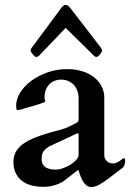

<svg xmlns="http://www.w3.org/2000/svg" viewBox="-20 -739 537 774"><path d="M237.8 -9.8Q221.7 1.5 199.7 7.8Q177.7 14.2 155.8 14.2Q96.2 14.2 65.2 -12.7Q34.2 -39.6 34.2 -85.4Q34.2 -111.8 46.1 -130.9Q58.1 -149.9 81.5 -164.6Q105 -179.2 139.4 -191.2Q173.8 -203.1 219.2 -214.8Q243.7 -221.2 258.5 -228.5Q273.4 -235.8 286.1 -242.7Q294.4 -247.1 295.7 -250.5Q296.9 -253.9 296.9 -256.8V-341.8Q296.9 -357.9 292.2 -371.8Q287.6 -385.7 278.3 -396Q269 -406.2 255.9 -412.1Q242.7 -418 226.1 -418Q211.9 -418 199.7 -413.1Q187.5 -408.2 178.7 -398.9Q169.9 -389.6 164.8 -377Q159.7 -364.3 159.7 -348.1Q159.7 -346.7 159.9 -343.8Q160.2 -340.8 160.6 -337.6Q161.1 -334.5 161.6 -332Q162.1 -329.6 162.1 -329.1Q161.6 -328.1 154.1 -325.2Q146.5 -322.3 135.5 -318.6Q124.5 -314.9 111.3 -311.3Q98.1 -307.6 86.2 -304.2Q74.2 -300.8 65.2 -298.1Q56.2 -295.4 52.7 -294.9Q47.4 -294.9 46.1 -300.5Q44.9 -306.2 44.9 -311.5Q44.9 -339.8 62 -366.7Q79.1 -393.6 107.7 -414.3Q136.2 -435.1 173.3 -447.8Q210.4 -460.4 250 -460.4Q285.2 -460.4 313 -451.4Q340.8 -442.4 360.4 -426.5Q379.9 -410.6 390.1 -389.9Q400.4 -369.1 400.4 -345.7V-112.8Q400.4 -100.1 409.9 -90.1Q419.4 -80.1 434.6 -80.1Q443.4 -80.1 450.4 -83.3Q457.5 -86.4 463.1 -90.6Q468.8 -94.7 472.7 -97.9Q476.6 -101.1 479.5 -101.1Q483.4 -101.1 483.9 -97.9Q484.4 -94.7 484.4 -92.3Q484.4 -84 482.2 -75.4Q480 -66.9 474.6 -63Q450.7 -44.9 432.1 -30.5Q413.6 -16.1 398.4 -5.9Q383.3 4.4 371.1 9.8Q358.9 15.1 348.1 15.1Q338.4 15.1 330.8 9.8Q323.2 4.4 317.6 -3.4Q312 -11.2 308.1 -20.3Q304.2 -29.3 301.5 -37.1Q298.8 -44.9 297.4 -49.8Q295.9 -54.7 294.9 -54.2ZM147.9 -97.2Q147.9 -84 153.1 -75.7Q158.2 -67.4 166.5 -63Q174.8 -58.6 185.3 -56.9Q195.8 -55.2 207 -55.2Q217.3 -55.2 232.4 -60.3Q247.6 -65.4 262 -74Q276.4 -82.5 286.6 -93.5Q296.9 -104.5 296.9 -115.7V-196.3Q296.9 -201.7 293 -201.7Q292 -201.7 291 -201.2L177.7 -148.4Q170.9 -143.6 165.3 -139.4Q159.7 -135.3 155.8 -129.6Q151.9 -124 149.9 -116.5Q147.9 -108.9 147.9 -97.2ZM244.6 -626.5 137.2 -514.2Q134.8 -511.7 131.1 -510.5Q127.4 -509.3 125.5 -509.3Q123 -509.3 119.4 -512.5Q115.7 -515.6 112.1 -520Q108.4 -524.4 106 -528.6Q103.5 -532.7 103.5 -534.7Q103.5 -539.1 104.7 -541.5Q106 -543.9 108.9 -547.9L228.5 -709Q231 -712.9 235.6 -716.1Q240.2 -719.2 244.6 -719.2Q250.5 -719.2 255.9 -714.6Q261.2 -710 265.1 -704.6L386.2 -547.4Q391.6 -540.5 391.6 -534.7Q391.6 -532.7 389.2 -528.6Q386.7 -524.4 383.1 -520Q379.4 -515.6 375.7 -512.5Q372.1 -509.3 369.6 -509.3Q367.2 -509.3 364.3 -510.5Q361.3 -511.7 358.9 -514.2Z"/></svg>

Font: Cardo
Style: Bold
Weight: 700
Designer: David J. Perry
Foundry: David J. Perry
Version: Version 1.0011